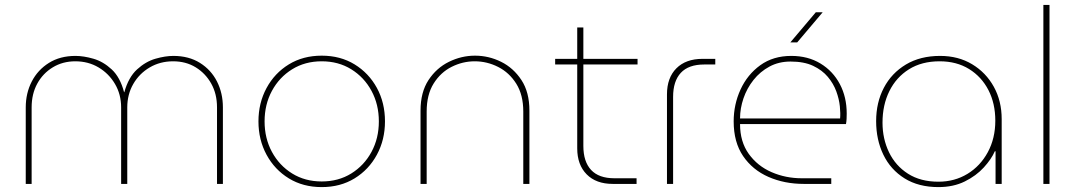

<svg xmlns="http://www.w3.org/2000/svg" viewBox="-20 -750 4385 783"><path d="M85 0V-312Q85 -370 109.5 -417.5Q134 -465 179.5 -493.5Q225 -522 288 -522Q321 -522 361 -510.5Q401 -499 435.5 -467Q470 -435 486 -374H487Q504 -435 539 -467Q574 -499 614 -510.5Q654 -522 687 -522Q750 -522 795.5 -493.5Q841 -465 865 -417.5Q889 -370 889 -312V0H865V-312Q865 -367 841.5 -409Q818 -451 778 -475.5Q738 -500 686 -500Q633 -500 590.5 -475Q548 -450 523.5 -407.5Q499 -365 499 -312V0H474V-312Q474 -365 449 -407.5Q424 -450 382 -475Q340 -500 287 -500Q236 -500 195.5 -475.5Q155 -451 132 -409Q109 -367 109 -312V0Z M1292 13Q1216 13 1158 -22.5Q1100 -58 1067 -119Q1034 -180 1034 -255Q1034 -330 1067 -391Q1100 -452 1158 -487.5Q1216 -523 1292 -523Q1368 -523 1426 -487.5Q1484 -452 1517 -391.5Q1550 -331 1550 -255Q1550 -180 1517 -119Q1484 -58 1426 -22.5Q1368 13 1292 13ZM1292 -10Q1360 -10 1412.5 -42.5Q1465 -75 1495 -130.5Q1525 -186 1525 -255Q1525 -324 1495 -379.5Q1465 -435 1412.5 -467.5Q1360 -500 1292 -500Q1224 -500 1171.5 -467.5Q1119 -435 1089 -379.5Q1059 -324 1059 -255Q1059 -186 1089 -130.5Q1119 -75 1171.5 -42.5Q1224 -10 1292 -10Z M1695 0V-299Q1695 -374 1727.5 -423.5Q1760 -473 1811 -498Q1862 -523 1917 -523Q1973 -523 2023.5 -498Q2074 -473 2106.5 -423.5Q2139 -374 2139 -299V0H2114V-295Q2114 -363 2085.5 -408.5Q2057 -454 2011.5 -477Q1966 -500 1916 -500Q1867 -500 1822 -477.5Q1777 -455 1748.5 -409.5Q1720 -364 1720 -295V0Z M2479 0Q2411 0 2372.5 -39Q2334 -78 2334 -145V-638H2359V-155Q2359 -91 2390.5 -57Q2422 -23 2486 -23H2576V0ZM2244 -487V-510H2580V-487Z M2700 0V-365Q2700 -433 2738.5 -471.5Q2777 -510 2845 -510H2897V-487H2852Q2788 -487 2756.5 -453Q2725 -419 2725 -355V0Z M3258 0Q3179 0 3114 -28.5Q3049 -57 3010.5 -113.5Q2972 -170 2972 -255Q2972 -324 3000 -385Q3028 -446 3080.5 -484Q3133 -522 3207 -522Q3275 -522 3326 -491Q3377 -460 3405 -407Q3433 -354 3433 -287Q3433 -276 3432.5 -265.5Q3432 -255 3430 -244H2998Q2998 -172 3033.5 -122.5Q3069 -73 3126.5 -48Q3184 -23 3250 -23H3370V0ZM2998 -267H3406Q3408 -287 3405 -316.5Q3402 -346 3390.5 -377.5Q3379 -409 3356 -436.5Q3333 -464 3296 -481.5Q3259 -499 3204 -499Q3156 -499 3118 -478.5Q3080 -458 3053 -424Q3026 -390 3012 -349Q2998 -308 2998 -267ZM3203 -577 3307 -700H3335L3231 -577Z M3807 13Q3726 13 3669 -22.5Q3612 -58 3582.5 -119Q3553 -180 3553 -256Q3553 -332 3584.5 -392Q3616 -452 3674.5 -487Q3733 -522 3814 -522Q3888 -522 3944.5 -488Q4001 -454 4033 -396Q4065 -338 4065 -264V0H4040V-133H4037Q4023 -101 3992 -67Q3961 -33 3914.5 -10Q3868 13 3807 13ZM3807 -9Q3873 -9 3925.5 -41Q3978 -73 4008.5 -129.5Q4039 -186 4039 -258Q4039 -328 4011 -382.5Q3983 -437 3932 -468.5Q3881 -500 3812 -500Q3739 -500 3687 -467.5Q3635 -435 3607 -378.5Q3579 -322 3579 -250Q3579 -184 3605.5 -129Q3632 -74 3683 -41.5Q3734 -9 3807 -9Z M4235 0V-730H4260V0Z"/></svg>

Font: MuseoModerno Thin
Style: Regular
Weight: 100
Designer: Pablo Cosgaya, Héctor Gatti, Marcela Romero, and the Authors of The MuseoModerno Project.
Foundry: Omnibus-Type Team
Version: Version 1.003